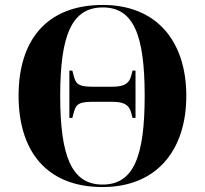

<svg xmlns="http://www.w3.org/2000/svg" viewBox="-20 -745 827 775"><path d="M394 10C611 10 732 -137 732 -358C732 -580 611 -725 395 -725C166 -725 55 -580 55 -359C55 -137 166 10 394 10ZM394 0C270 0 223 -112 223 -358C223 -604 270 -715 395 -715C519 -715 564 -604 564 -358C564 -112 519 0 394 0ZM260 -269H272L277 -288C285 -317 290 -334 350 -334H435C488 -334 503 -316 510 -288L515 -269H527V-460H515L510 -441C503 -413 488 -395 435 -395H350C290 -395 285 -412 277 -441L272 -460H260Z"/></svg>

Font: Noto Serif Display
Style: Bold
Weight: 700
Designer: Monotype Design Team
Foundry: Monotype Imaging Inc.
Version: Version 2.009